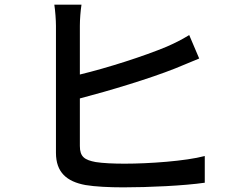

<svg xmlns="http://www.w3.org/2000/svg" viewBox="-20 -797 1040 827"><path d="M324 -373C451 -406 626 -459 734 -502C765 -514 805 -532 838 -545L795 -646C761 -625 730 -610 698 -596C600 -555 444 -505 324 -476V-686C324 -714 327 -751 331 -777H214C218 -751 221 -710 221 -686V-139C221 -55 267 -15 348 0C390 7 450 10 511 10C621 10 772 3 862 -10V-125C779 -103 622 -92 517 -92C470 -92 423 -94 392 -99C345 -108 324 -121 324 -168Z"/></svg>

Font: Source Han Sans KR Medium
Style: Regular
Weight: 500
Designer: Ryoko NISHIZUKA (kana & ideographs); Paul D. Hunt (Latin, Greek & Cyrillic); Wenlong ZHANG (bopomofo); Sandoll Communica
Foundry: Adobe Systems Incorporated
Version: Version 1.001;PS 1.001;hotconv 1.0.78;makeotf.lib2.5.61930